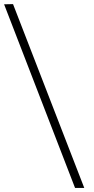

<svg xmlns="http://www.w3.org/2000/svg" viewBox="-50 -780 464 946"><path d="M365.2 146H319.8L-29.8 -758.8L14.2 -759.8Z"/></svg>

Font: Ortica Linear Light
Style: Regular
Weight: 300
Designer: Benedetta Bovani
Foundry: Collletttivo
Version: Version 2.000;Glyphs 3.1.2 (3151)